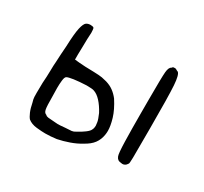

<svg xmlns="http://www.w3.org/2000/svg" viewBox="-134 -754 1078 1017"><g transform="rotate(30 405.0 -245.0)"><path d="M98.6 -149.4Q101.6 -188.5 102.1 -224.6Q102.5 -260.7 104.5 -281.2Q105.5 -299.8 106.9 -328.1Q108.4 -356.4 110.4 -377.9Q113.3 -459 121.1 -493.2Q128.9 -527.3 140.6 -535.2Q151.4 -542 165.5 -542Q179.7 -542 185.5 -537.1Q187.5 -535.2 188.5 -525.4Q189.5 -515.6 189.5 -507.8Q189.5 -493.2 187.5 -467.8Q187.5 -441.4 186.5 -415Q185.5 -388.7 185.5 -373V-341.8L214.8 -338.9Q227.5 -337.9 252 -336.4Q276.4 -335 303.7 -335Q339.8 -334 356 -331.1Q372.1 -328.1 385.7 -324.2Q412.1 -316.4 431.6 -302.2Q451.2 -288.1 467.8 -266.6Q500 -216.8 512.7 -174.3Q525.4 -131.8 525.4 -101.6Q525.4 -88.9 523.4 -77.1Q518.6 -45.9 501 -22Q483.4 2 447.3 21.5Q418.9 39.1 382.8 51.8Q346.7 64.5 312.5 71.3Q275.4 76.2 244.1 76.2Q223.6 76.2 190.9 72.8Q158.2 69.3 137.7 52.7Q128.9 43 119.6 21.5Q110.4 0 104.5 -31.2Q98.6 -49.8 98.1 -63Q97.7 -76.2 97.7 -87.9Q97.7 -109.4 98.6 -149.4ZM179.7 -114.3Q179.7 -52.7 183.6 -34.2Q187.5 -15.6 201.2 -11.7Q205.1 -5.9 217.3 -4.4Q229.5 -2.9 261.7 -1Q266.6 0 276.4 0Q281.2 0 292.5 -0.5Q303.7 -1 320.3 -2.9Q347.7 -3.9 359.4 -5.4Q371.1 -6.8 382.8 -14.6Q407.2 -27.3 426.8 -42Q446.3 -56.6 450.2 -67.4Q456.1 -78.1 456.1 -92.8Q456.1 -98.6 453.6 -113.8Q451.2 -128.9 437.5 -160.2Q418.9 -195.3 397 -219.2Q375 -243.2 352.5 -250Q347.7 -252 335.4 -252.9Q323.2 -253.9 307.6 -253.9Q262.7 -252 231.9 -247.6Q201.2 -243.2 191.4 -237.3Q183.6 -232.4 181.2 -210.4Q178.7 -188.5 178.7 -164.1Q178.7 -142.6 179.7 -114.3ZM629.9 -269.5V-353.5Q629.9 -491.2 632.8 -522.5Q635.7 -553.7 649.4 -559.6Q654.3 -566.4 657.7 -566.9Q661.1 -567.4 668.9 -567.4Q673.8 -566.4 678.2 -563.5Q682.6 -560.5 688.5 -558.6Q703.1 -548.8 707.5 -485.4Q711.9 -421.9 711.9 -225.6Q711.9 -85 711.4 -45.4Q710.9 -5.9 707 -5.9Q701.2 3.9 693.8 7.8Q686.5 11.7 679.7 11.7Q674.8 11.7 670.9 10.7Q658.2 9.8 650.9 4.4Q643.6 -1 639.6 -11.7Q633.8 -25.4 631.8 -98.1Q629.9 -170.9 629.9 -269.5Z"/></g></svg>

Font: JasonHandwriting4
Style: Regular
Weight: 400
Version: Version 1.01.21